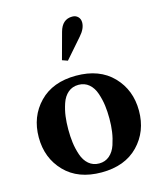

<svg xmlns="http://www.w3.org/2000/svg" viewBox="-126 -952 894 1055"><g transform="rotate(-15 321.0 -424.5)"><path d="M112 -461.5Q188 -540 321 -540Q454 -540 530 -461.5Q606 -383 606 -265Q606 -147 530 -68.5Q454 10 321 10Q188 10 112 -68.5Q36 -147 36 -265Q36 -383 112 -461.5ZM321 -41Q355 -41 379.5 -62Q404 -83 416 -119Q428 -155 433 -190Q438 -225 438 -265Q438 -305 433.5 -339.5Q429 -374 417 -410Q405 -446 380.5 -467Q356 -488 321 -488Q286 -488 261.5 -467Q237 -446 225 -410Q213 -374 208.5 -339.5Q204 -305 204 -265Q204 -225 208.5 -190Q213 -155 225 -119Q237 -83 261.5 -62Q286 -41 321 -41ZM300 -631 269 -642 310 -793Q328 -859 385 -859Q405 -859 417.5 -846.5Q430 -834 430 -814Q430 -779 397 -742Z"/></g></svg>

Font: Libre Caslon Text
Style: Bold
Weight: 700
Designer: Pablo Impallari, Rodrigo Fuenzalida
Foundry: Pablo Impallari, Rodrigo Fuenzalida
Version: Version 1.002